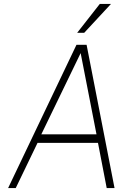

<svg xmlns="http://www.w3.org/2000/svg" viewBox="-20 -949 692 969"><path d="M21 0 366 -723H417L558 0H518.5L474.5 -228H169.5L59.5 0ZM188.5 -271H467L387 -681ZM369.5 -783.5 483.5 -929H540L405 -783.5Z"/></svg>

Font: Public Sans Thin
Style: Italic
Weight: 100
Italic angle: -8°
Designer: The Public Sans project authors (U.S. Web Design System). Libre Franklin designed by Pablo Impallari and Rodrigo Fuenzal
Version: Version 2.000